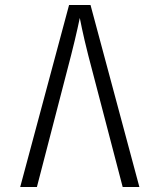

<svg xmlns="http://www.w3.org/2000/svg" viewBox="-20 -750 640 770"><path d="M61 0H128L265 -528C287 -614 300 -678 300 -678C300 -678 312 -614 334 -528L472 0H539L343 -730H257Z"/></svg>

Font: JetBrains Mono ExtraLight
Style: Regular
Weight: 240
Monospace: yes
Designer: Philipp Nurullin, Konstantin Bulenkov
Foundry: JetBrains
Version: Version 2.305